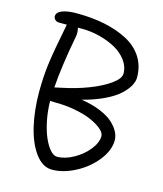

<svg xmlns="http://www.w3.org/2000/svg" viewBox="-116 -843 812 959"><g transform="rotate(15 289.5 -363.5)"><path d="M243.2 29.8Q194.3 29.8 156.7 -21Q119.1 -71.8 100.1 -153.1Q81.1 -234.4 81.1 -331.1Q81.1 -349.1 81.8 -366.9Q82.5 -384.8 83 -398.7Q83.5 -412.6 85.4 -432.1Q87.4 -451.7 88.4 -462.2Q89.4 -472.7 93 -495.6Q96.7 -518.6 97.9 -527.3Q99.1 -536.1 104.2 -564Q109.4 -591.8 111.1 -600.6Q112.8 -609.4 119.4 -643.8Q126 -678.2 127.9 -689H87.9Q75.7 -689 67.4 -696.5Q59.1 -704.1 59.1 -714.8Q59.1 -734.4 85.9 -745.6Q112.8 -756.8 161.1 -756.8Q240.2 -756.8 306.6 -743.2Q373 -729.5 425 -702.1Q477.1 -674.8 506.1 -629.6Q535.2 -584.5 535.2 -524.9Q535.2 -503.4 522.2 -480.5Q509.3 -457.5 482.7 -433.1Q456.1 -408.7 408.2 -385.7Q360.4 -362.8 296.9 -346.2Q354 -337.4 397 -319.3Q439.9 -301.3 463.4 -279.3Q486.8 -257.3 497.8 -235.6Q508.8 -213.9 508.8 -192.9Q508.8 -140.6 467 -87.9Q425.3 -35.2 363 -2.7Q300.8 29.8 243.2 29.8ZM187 -642.1Q156.2 -479 148.9 -370.1Q168 -375 189 -378.9Q255.9 -392.6 318.6 -416.5Q381.3 -440.4 423.1 -470.2Q464.8 -500 464.8 -525.9Q464.8 -562.5 441.4 -594Q418 -625.5 380.6 -645.8Q343.3 -666 298.1 -677.5Q252.9 -689 208 -689H185.1Q191.9 -665.5 187 -642.1ZM168.9 -298.8Q152.8 -298.8 146 -299.8Q146.5 -249 156.2 -200.4Q166 -151.9 180.9 -116.9Q195.8 -82 214.4 -60.5Q232.9 -39.1 251 -39.1Q291.5 -39.1 336.2 -64Q380.9 -88.9 409.9 -125.7Q439 -162.6 439 -195.8Q439 -212.9 417.5 -231.2Q396 -249.5 360.8 -264.9Q325.7 -280.3 274.4 -289.8Q223.1 -299.3 168.9 -298.8Z"/></g></svg>

Font: Shantell Sans Irregular
Style: Regular
Weight: 300
Designer: Stephen Nixon, Anya Danilova, Shantell Martin
Foundry: Arrow Type
Version: Version 1.006;[9816181b4]